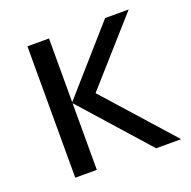

<svg xmlns="http://www.w3.org/2000/svg" viewBox="-101 -636 732 736"><g transform="rotate(-20 264.5 -268.0)"><path d="M402 -536H498L269 -278L517 0H415L173 -272V0H85V-536H173V-276Z"/></g></svg>

Font: Go Noto Kurrent-Regular
Style: Regular
Weight: 400
Designer: Monotype Design Team
Foundry: Monotype Imaging Inc.
Version: Version 2.012; ttfautohint (v1.8.4.7-5d5b)